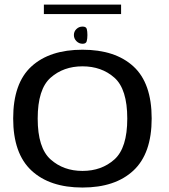

<svg xmlns="http://www.w3.org/2000/svg" viewBox="-20 -814 738 838"><path d="M340 4.5Q483 4.5 562.5 -69.8Q642 -144 642 -297Q642 -451 562.5 -524Q483 -597 340 -597Q197 -597 117.2 -524Q37.5 -451 37.5 -297Q37.5 -144 117.2 -69.8Q197 4.5 340 4.5ZM340 -68Q257 -68 200.8 -118.2Q144.5 -168.5 144.5 -296.5Q144.5 -425 200.8 -474.8Q257 -524.5 340 -524.5Q423.5 -524.5 479.5 -474.8Q535.5 -425 535.5 -296.5Q535.5 -168.5 479.5 -118.2Q423.5 -68 340 -68ZM340.5 -623Q355.5 -623 358.5 -634.2Q361.5 -645.5 361.5 -661Q361.5 -676.5 358.8 -687.2Q356 -698 340.5 -698Q324.5 -698 313.5 -687.2Q302.5 -676.5 302.5 -661Q302.5 -645.5 313.8 -634.2Q325 -623 340.5 -623ZM171.5 -752.5H508.5V-794H171.5Z"/></svg>

Font: Anybody SemiExpanded
Style: Regular
Weight: 400
Width: 6
Designer: Tyler Finck
Foundry: Etcetera Type Company
Version: Version 1.113;gftools[0.9.25]